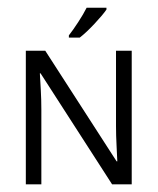

<svg xmlns="http://www.w3.org/2000/svg" viewBox="-20 -481 411 501"><path d="M323.7 0H272.5L85.9 -289.6H84Q85 -272.5 86.4 -247.1Q87.9 -221.7 87.9 -194.8V0H47.4V-348.6H98.1L284.2 -60.1H286.1Q285.6 -71.8 284.2 -99.9Q282.7 -127.9 282.7 -151.9V-348.6H323.7ZM257.8 -456.1Q248.5 -442.4 226.8 -419.2Q205.1 -396 188 -382.8H159.7V-388.7Q170.4 -402.3 184.1 -423.3Q197.8 -444.3 206.1 -460.9H257.8Z"/></svg>

Font: NotoSansOldHungarianUI
Style: Regular
Weight: 400
Designer: Monotype Design Team
Foundry: Monotype Imaging Inc.
Version: Version 1001.000; ttfautohint (v1.8.4.7-5d5b)